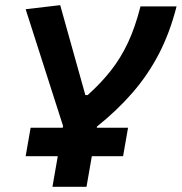

<svg xmlns="http://www.w3.org/2000/svg" viewBox="-20 -718 699 738"><path d="M78.6 -117.7 97.7 -227.1H221.2L222.2 -234.4L78.6 -682.6L211.4 -698.2L308.1 -352.5H316.9Q368.2 -398.4 406.2 -446.8Q444.3 -495.1 472.2 -554.7Q500 -614.3 520 -693.4H658.7Q632.8 -591.8 590.8 -511Q548.8 -430.2 489.7 -362.1Q430.7 -293.9 352.5 -231.4L352.1 -227.1H472.2L453.1 -117.7H333L312.5 0H181.6L202.1 -117.7Z"/></svg>

Font: CaskaydiaCove NFP
Style: Bold Italic
Weight: 700
Italic angle: -10°
Designer: Aaron Bell
Foundry: Saja Typeworks
Version: Version 2111.001; VTT 6.35;Nerd Fonts 3.1.1